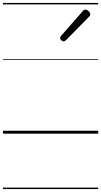

<svg xmlns="http://www.w3.org/2000/svg" viewBox="-20 -905 685 1300"><path d="M410 -625Q404 -625 395.5 -632Q387 -639 387 -646Q387 -650 388.5 -654Q390 -658 394 -663L538 -827Q543 -834 548 -837Q553 -840 558 -840Q565 -840 573 -835Q581 -830 586 -822.5Q591 -815 591 -808Q591 -803 589.5 -799.5Q588 -796 583 -792L428 -634Q418 -625 410 -625ZM0 365H645V375H0ZM0 -20H645V0H0ZM0 -505H645V-500H0ZM0 -885H645V-875H0Z"/></svg>

Font: Playwrite DK Loopet Guides
Style: Regular
Weight: 400
Designer: Veronika Burian, José Scaglione
Foundry: TypeTogether
Version: Version 1.003